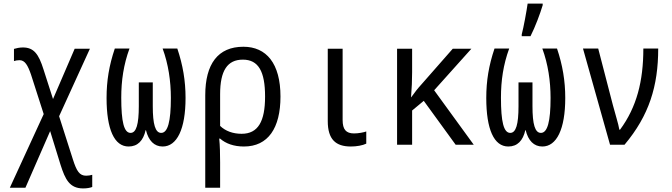

<svg xmlns="http://www.w3.org/2000/svg" viewBox="-20 -808 3750 1072"><path d="M444 244C465 244 482 241 495 236V168C485 171 473 173 461 173C424 173 408 148 387 82L310 -159L482 -536H397L276 -255L223 -420C196 -506 169 -543 108 -543C89 -543 71 -539 58 -535V-467C66 -470 78 -472 89 -472C119 -472 135 -444 153 -392L224 -171L35 240H122L260 -76L318 112C344 194 369 244 444 244Z M698 10C749 10 780 -23 793 -81H795C809 -23 841 10 888 10C968 10 1016 -87 1016 -261C1016 -357 1001 -445 970 -537H888C920 -450 934 -355 934 -261C934 -130 917 -66 880 -66C847 -66 833 -114 833 -215V-348H755V-215C755 -114 741 -66 709 -66C672 -66 657 -128 657 -263C657 -358 670 -447 703 -537H621C589 -442 575 -357 575 -261C575 -86 618 10 698 10Z M1126 -276V240H1209V98C1209 53 1208 5 1204 -34H1209C1241 -6 1286 10 1342 10C1477 10 1546 -93 1546 -269C1546 -454 1467 -547 1339 -547C1197 -547 1126 -451 1126 -276ZM1329 -61C1281 -61 1239 -76 1209 -105V-282C1209 -413 1249 -475 1336 -475C1423 -475 1460 -409 1460 -269C1460 -130 1421 -61 1329 -61Z M1939 10C1971 10 2005 4 2025 -6V-74C2012 -69 1981 -63 1957 -63C1912 -63 1893 -85 1893 -138V-536H1810V-132C1810 -30 1854 10 1939 10Z M2197 0H2281V-191L2346 -245L2524 0H2625L2404 -304L2612 -536H2508L2335 -339C2312 -314 2296 -293 2276 -265H2275C2279 -315 2281 -360 2281 -405V-536H2197Z M2893 -616V-606H2942C2968 -657 2996 -732 3010 -779V-788H2926C2921 -751 2903 -652 2893 -616ZM2818 10C2869 10 2900 -23 2913 -81H2915C2929 -23 2961 10 3008 10C3088 10 3136 -87 3136 -261C3136 -357 3121 -445 3090 -537H3008C3040 -450 3054 -355 3054 -261C3054 -130 3037 -66 3000 -66C2967 -66 2953 -114 2953 -215V-348H2875V-215C2875 -114 2861 -66 2829 -66C2792 -66 2777 -128 2777 -263C2777 -358 2790 -447 2823 -537H2741C2709 -442 2695 -357 2695 -261C2695 -86 2738 10 2818 10Z M3386 0H3467C3604 -163 3655 -327 3655 -537H3572C3572 -355 3535 -210 3442 -84H3438C3433 -116 3415 -171 3402 -221L3320 -537H3235Z"/></svg>

Font: Noto Sans Mono Condensed
Style: Regular
Weight: 400
Width: 3
Designer: Monotype Design Team
Foundry: Monotype Imaging Inc.
Version: Version 2.014